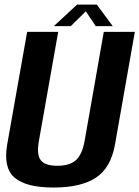

<svg xmlns="http://www.w3.org/2000/svg" viewBox="-20 -814 608 838"><path d="M213.5 4.5Q94 4.5 43.8 -38.5Q-6.5 -81.5 11.5 -184L98.5 -675H234L150 -200Q139 -139 157.8 -114.8Q176.5 -90.5 230 -90.5Q284 -90.5 311.2 -114.8Q338.5 -139 349.5 -200L433 -675H568.5L482 -184Q464 -81.5 398.5 -38.5Q333 4.5 213.5 4.5ZM215 -700 316.5 -794H402.5L472 -700H398L354.5 -764.5L289 -700Z"/></svg>

Font: Anybody SemiBold
Style: Italic
Weight: 600
Italic angle: -10°
Designer: Tyler Finck
Foundry: Etcetera Type Company
Version: Version 1.010; ttfautohint (v1.8.3) -l 8 -r 50 -G 200 -x 14 